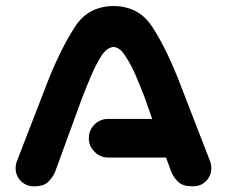

<svg xmlns="http://www.w3.org/2000/svg" viewBox="-20 -622 772 651"><path d="M281.2 -153.3Q281.2 -180.7 300.3 -199.7Q319.3 -218.8 346.7 -218.8H496.1L470.7 -291Q455.1 -331.1 439.9 -366.7Q424.8 -402.3 405.3 -431.6Q387.7 -460.9 365.2 -462.9Q341.8 -460.9 323.2 -431.6Q304.7 -402.3 289.6 -366.7Q274.4 -331.1 258.8 -291L166 -37.1Q156.2 -16.6 141.1 -3.4Q126 9.8 95.7 9.8Q67.4 9.8 49.3 -9.8Q31.2 -29.3 33.2 -56.6Q34.2 -69.3 39.1 -80.1L146.5 -357.4Q191.4 -466.8 236.3 -534.2Q280.3 -600.6 365.2 -601.6Q449.2 -600.6 493.7 -534.7Q538.1 -468.8 583 -357.4L690.4 -80.1Q695.3 -69.3 696.3 -56.6Q698.2 -29.3 680.2 -9.8Q662.1 9.8 633.8 9.8Q601.6 9.8 586.4 -3.4Q571.3 -16.6 561.5 -37.1L543 -87.9H346.7Q319.3 -87.9 300.8 -107.4Q281.2 -126 281.2 -153.3Z"/></svg>

Font: Nico Moji
Style: Regular
Weight: 400
Version: Version 1.02